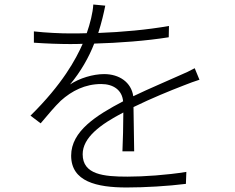

<svg xmlns="http://www.w3.org/2000/svg" viewBox="-20 -802 1040 850"><path d="M574 -132C573 -181 572 -271 571 -328C653 -368 732 -400 794 -424C817 -433 843 -443 863 -449L842 -500C820 -488 801 -479 777 -469C718 -442 647 -413 570 -376C561 -438 508 -474 441 -474C392 -474 332 -456 290 -428C337 -484 374 -549 397 -609C506 -612 627 -621 727 -637L728 -687C631 -670 520 -660 415 -656C430 -703 440 -746 446 -777L393 -782C391 -745 379 -698 364 -655C339 -654 315 -654 291 -654C249 -654 183 -657 130 -663V-613C184 -609 246 -607 288 -607C306 -607 326 -607 346 -608C316 -540 257 -430 115 -290L160 -256C193 -295 222 -330 249 -356C298 -400 357 -430 428 -430C482 -430 521 -403 525 -353H524C408 -292 295 -222 295 -113C295 2 408 28 541 28C621 28 724 22 803 12L805 -41C719 -27 616 -20 544 -20C439 -20 346 -29 346 -119C346 -193 424 -251 526 -304C526 -250 524 -174 522 -132Z"/></svg>

Font: Noto Sans CJK Light
Style: Regular
Weight: 300
Designer: Ryoko NISHIZUKA (kana & ideographs); Paul D. Hunt (Latin, Greek & Cyrillic); Wenlong ZHANG (bopomofo); Sandoll Communica
Foundry: Adobe Systems Incorporated
Version: Version 1.000;PS 1;hotconv 1.0.78;makeotf.lib2.5.61930